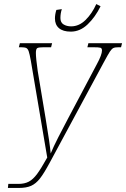

<svg xmlns="http://www.w3.org/2000/svg" viewBox="-20 -927 622 947"><path d="M21 -20H71Q101 -20 122 -31Q143 -42 163 -69Q183 -96 213 -150L132 -628Q126 -661 121.5 -674Q117 -687 109 -690.5Q101 -694 82 -694H73L78 -714H237L232 -694H196Q170 -694 163.5 -689.5Q157 -685 157 -666Q157 -640 166 -577L205 -343Q226 -218 230 -170Q244 -204 267.5 -250Q291 -296 316 -343L458 -611Q483 -657 483 -678Q483 -689 475.5 -691.5Q468 -694 437 -694H411L416 -714H582L577 -694H565Q547 -694 539 -690Q531 -686 522 -672.5Q513 -659 490 -616L226 -126Q197 -72 177 -46.5Q157 -21 133.5 -10.5Q110 0 73 0H19ZM251 -836Q251 -856 258 -878L285 -882Q278 -861 278 -838Q278 -816 293.5 -806.5Q309 -797 331 -797Q370 -797 402 -828.5Q434 -860 455 -907L476 -896Q450 -843 412.5 -807Q375 -771 329 -771Q291 -771 271 -788Q251 -805 251 -836Z"/></svg>

Font: Noto Serif CondThin
Style: Italic
Weight: 250
Width: 3
Italic angle: -12°
Designer: Monotype Design Team
Foundry: Monotype Imaging Inc.
Version: Version 1.001